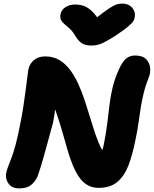

<svg xmlns="http://www.w3.org/2000/svg" viewBox="-20 -1022 851 1062"><path d="M86 20Q46 20 27.5 -6Q9 -32 14 -63Q18 -83 25.5 -102Q33 -121 43.5 -148.5Q54 -176 66.5 -222Q79 -268 93 -342Q102 -385 109 -431.5Q116 -478 121.5 -520.5Q127 -563 131 -594.5Q135 -626 137 -638Q143 -668 167 -689Q191 -710 230 -710Q274 -710 308 -690Q342 -670 368 -635Q394 -600 414 -555.5Q434 -511 450 -462.5Q466 -414 480.5 -365.5Q495 -317 509.5 -274.5Q524 -232 541 -200Q558 -168 579 -152L471 -106Q484 -111 500 -122.5Q516 -134 531.5 -158.5Q547 -183 555 -227Q567 -288 573.5 -341Q580 -394 586 -444Q592 -494 604 -542.5Q616 -591 640 -643Q658 -682 678.5 -698.5Q699 -715 727 -715Q769 -715 788.5 -694.5Q808 -674 810.5 -646.5Q813 -619 804 -597Q785 -549 775 -508Q765 -467 758.5 -427Q752 -387 746 -342.5Q740 -298 728 -242Q713 -167 691 -108.5Q669 -50 630 -16.5Q591 17 526 17Q490 17 463.5 1.5Q437 -14 417.5 -42.5Q398 -71 382.5 -108.5Q367 -146 354 -191Q341 -236 327 -285Q313 -334 296.5 -384Q280 -434 257 -482L290 -488Q289 -454 286.5 -430.5Q284 -407 281 -387Q278 -367 273 -342Q248 -251 227.5 -175.5Q207 -100 188 -47Q174 -16 151 2Q128 20 86 20ZM659 -1002Q679 -1002 695 -992.5Q711 -983 719.5 -967Q728 -951 726 -931Q725 -919 718.5 -907Q712 -895 689.5 -876Q667 -857 618 -824Q586 -804 564 -792Q542 -780 524 -775Q506 -770 486 -770Q453 -770 433.5 -782.5Q414 -795 400 -818Q384 -846 367.5 -861.5Q351 -877 337.5 -888Q324 -899 317.5 -911Q311 -923 315 -944Q320 -969 343 -983Q366 -997 395 -997Q426 -997 449.5 -987Q473 -977 495.5 -953Q518 -929 544 -887L472 -889Q522 -931 553 -954Q584 -977 603 -987.5Q622 -998 634.5 -1000Q647 -1002 659 -1002Z"/></svg>

Font: Shantell Sans ExtraBold
Style: Italic
Weight: 800
Italic angle: -11°
Designer: Stephen Nixon, Anya Danilova, Shantell Martin
Foundry: Arrow Type
Version: Version 1.011;[c5ecc13dd]